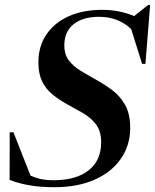

<svg xmlns="http://www.w3.org/2000/svg" viewBox="-20 -768 646 800"><path d="M522.5 -234.5Q522.5 -163.5 484.5 -107.8Q446.5 -52 375.8 -20Q305 12 206 12Q149 12 103.5 4.2Q58 -3.5 20 -18.5L20.5 -217H36L107 -36.5Q128.5 -26.5 151.5 -21.8Q174.5 -17 202.5 -17Q297 -17 349.2 -58.2Q401.5 -99.5 401.5 -175Q401.5 -223 378.5 -251.8Q355.5 -280.5 321.8 -299Q288 -317.5 255.5 -336Q223.5 -354 197.2 -375.8Q171 -397.5 155.5 -429.2Q140 -461 140 -508.5Q140 -574.5 172.8 -623.5Q205.5 -672.5 265.2 -699.8Q325 -727 406 -727Q477.5 -727 539 -701L597.5 -747.5H605.5L586 -502H572L526.5 -647Q501.5 -671 468 -684.5Q434.5 -698 392.5 -698Q325.5 -698 286.8 -667.2Q248 -636.5 248 -578.5Q248 -540.5 267.2 -515.8Q286.5 -491 317 -472.5Q347.5 -454 381 -435.5Q414.5 -417 447.2 -392.8Q480 -368.5 501.2 -331Q522.5 -293.5 522.5 -234.5Z"/></svg>

Font: Newsreader 72pt SemiBold
Style: Italic
Weight: 600
Italic angle: -17°
Designer: Hugues Gentile
Foundry: Production Type
Version: Version 1.003; ttfautohint (v1.8.3)